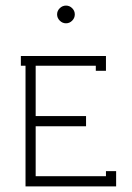

<svg xmlns="http://www.w3.org/2000/svg" viewBox="-20 -663 468 683"><path d="M192.6 -589.6Q183.1 -599.1 183.1 -611.8Q183.1 -624.5 192.6 -633.8Q202.1 -643.1 214.8 -643.1Q227.5 -643.1 236.8 -633.8Q246.1 -624.5 246.1 -611.8Q246.1 -599.1 236.8 -589.6Q227.5 -580.1 214.8 -580.1Q202.1 -580.1 192.6 -589.6ZM106.9 -429.2V-250H286.1V-213.9H106.9V-36.1H356.9V-54.2H393.1V0H70.8V-429.2H54.2V-463.9H356.9V-411.1H320.8V-429.2Z"/></svg>

Font: RawengulkPcs
Style: Regular
Weight: 400
Version: Version 0.92